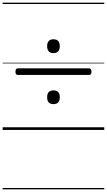

<svg xmlns="http://www.w3.org/2000/svg" viewBox="-20 -976 803 1442"><path d="M114 -413Q105 -413 100.5 -419Q96 -425 96 -437Q96 -463 114 -463H649Q658 -463 662.5 -456.5Q667 -450 667 -437Q667 -413 649 -413ZM381 -194Q358 -194 346 -207Q334 -220 334 -246Q334 -272 346 -284.5Q358 -297 381 -297Q405 -297 417 -284.5Q429 -272 429 -246Q429 -220 417 -207Q405 -194 381 -194ZM381 -577Q358 -577 346 -590.5Q334 -604 334 -629Q334 -655 346 -668Q358 -681 381 -681Q405 -681 417 -668Q429 -655 429 -629Q429 -604 417 -590.5Q405 -577 381 -577ZM0 436H763V446H0ZM0 -20H763V0H0ZM0 -505H763V-500H0ZM0 -956H763V-946H0Z"/></svg>

Font: Playwrite HU Guides
Style: Regular
Weight: 400
Designer: Veronika Burian, José Scaglione
Foundry: TypeTogether
Version: Version 1.003